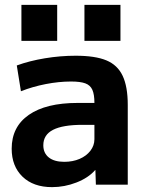

<svg xmlns="http://www.w3.org/2000/svg" viewBox="-20 -759 600 789"><path d="M194 10Q117 10 72.5 -33Q28 -76 28 -148Q28 -238 98.5 -287Q169 -336 299 -336H368Q368 -371 359.5 -390Q351 -409 330.5 -416.5Q310 -424 272 -424Q222 -424 168 -413.5Q114 -403 66 -384L49 -490Q101 -509 164.5 -519.5Q228 -530 291 -530Q371 -530 417 -511Q463 -492 484 -447.5Q505 -403 505 -328V0H374L372 -60H371Q343 -28 294 -9Q245 10 194 10ZM244 -94Q279 -94 307 -106Q335 -118 351.5 -139.5Q368 -161 368 -187V-246H319Q238 -246 198 -225.5Q158 -205 158 -162Q158 -130 180.5 -112Q203 -94 244 -94ZM327 -591V-739H475V-591ZM68 -591V-739H215V-591Z"/></svg>

Font: M PLUS 1 Thin
Style: Bold
Weight: 700
Version: Version 1.001